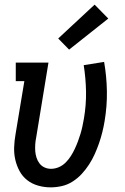

<svg xmlns="http://www.w3.org/2000/svg" viewBox="-20 -800 540 828"><path d="M198 8Q171 8 144.5 0.5Q118 -7 97.5 -23Q77 -39 64.5 -62Q52 -85 46 -111Q40 -137 41 -165Q42 -193 47 -221L85 -450H48V-530H189L136 -207Q133 -193 132 -177.5Q131 -162 132 -148Q133 -134 137.5 -120Q142 -106 150.5 -95Q159 -84 172 -78Q185 -72 200 -72Q217 -72 233.5 -79Q250 -86 263 -99Q276 -112 285.5 -127Q295 -142 302.5 -158Q310 -174 316 -190Q322 -206 327 -222.5Q332 -239 335.5 -255.5Q339 -272 342 -289Q352 -348 351 -405Q350 -462 341 -519L429 -533Q440 -470 441 -406Q442 -342 431 -277Q427 -253 421 -229Q415 -205 407 -182Q399 -159 388.5 -135.5Q378 -112 364 -90.5Q350 -69 332.5 -50Q315 -31 293 -17Q271 -3 246.5 2.5Q222 8 198 8ZM278 -586 231 -634 388 -780 447 -720Z"/></svg>

Font: Iosevka Slab Medium Oblique
Style: Regular
Weight: 500
Italic angle: -9°
Monospace: yes
Designer: Belleve Invis
Foundry: Belleve Invis
Version: Version 11.1.1; ttfautohint (v1.8.3)